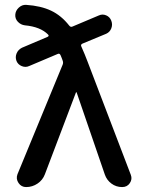

<svg xmlns="http://www.w3.org/2000/svg" viewBox="-20 -759 585 779"><path d="M50.8 -51.8 234.4 -497.1Q237.3 -504.9 234.4 -512.7Q233.4 -515.6 230.5 -523.4Q227.5 -531.2 225.6 -535.2Q221.7 -543.9 213.9 -540L98.6 -491.2Q84 -484.4 68.4 -490.7Q52.7 -497.1 46.9 -511.7Q41 -527.3 47.4 -542.5Q53.7 -557.6 69.3 -565.4L172.9 -609.4Q180.7 -613.3 174.8 -619.1Q143.6 -650.4 81.1 -656.2Q64.5 -658.2 52.7 -670.4Q41 -682.6 42 -699.2Q43 -715.8 56.2 -728Q69.3 -740.2 85.9 -739.3Q145.5 -735.4 187 -715.8Q228.5 -696.3 260.7 -655.3Q266.6 -647.5 274.4 -651.4L380.9 -696.3Q395.5 -703.1 410.6 -696.8Q425.8 -690.4 431.6 -674.8Q437.5 -659.2 431.6 -644Q425.8 -628.9 411.1 -622.1L314.5 -582Q306.6 -578.1 309.6 -571.3Q325.2 -536.1 335 -509.8L510.7 -49.8Q517.6 -32.2 506.8 -16.1Q496.1 0 475.6 0Q451.2 0 432.1 -14.2Q413.1 -28.3 405.3 -50.8L291 -383.8Q291 -384.8 290 -384.8Q288.1 -384.8 288.1 -383.8L162.1 -51.8Q153.3 -28.3 132.3 -14.2Q111.3 0 85.9 0Q66.4 0 55.2 -16.6Q43.9 -33.2 50.8 -51.8Z"/></svg>

Font: Rounded Mgen+ 2p medium
Style: Regular
Weight: 500
Designer: [Source Han Sans]
Ryoko NISHIZUKA  (kana & ideographs); Paul D. Hunt (Latin, Greek & Cyrillic); Wenlong ZHANG  (bopomofo
Version: Version 1.059.20150602